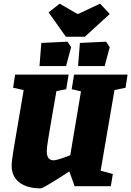

<svg xmlns="http://www.w3.org/2000/svg" viewBox="-20 -1023 721 1055"><path d="M609 -528 533 -85 600 -67 589 0H390L361 -81Q218 12 204 12Q129 12 86.5 -20.5Q44 -53 44 -113Q44 -136 54 -198Q64 -260 88 -398Q101 -476 110 -528L52 -541L63 -613H357L344 -533L290 -522L265 -379Q252 -304 244.5 -257Q237 -210 237 -196Q237 -165 247 -153.5Q257 -142 275 -142Q294 -142 366 -170L425 -521L374 -533L387 -613H681L670 -541ZM207 -787 351 -794 371 -764 343 -660H197ZM419 -787 563 -794 583 -764 555 -660H409ZM247 -955 308 -1003 404 -947H411L530 -1003L583 -946L446 -821H342Z"/></svg>

Font: Grenze Black
Style: Italic
Weight: 900
Italic angle: -10°
Designer: Renata Polastri
Foundry: Omnibus-Type
Version: Version 1.002; ttfautohint (v1.8)